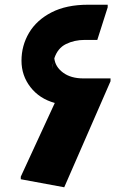

<svg xmlns="http://www.w3.org/2000/svg" viewBox="-20 -780 520 813"><path d="M448 -436 252 13 68 -21V-32L212 -344Q147 -362 109 -411Q71 -460 71 -523Q71 -587 103 -641Q135 -695 198 -727.5Q261 -760 353 -760H436V-749L392 -611H339Q295 -611 259.5 -593.5Q224 -576 210 -533Q214 -497 247 -472.5Q280 -448 333 -448H448ZM212 -564Q210 -555 209 -545ZM202 -487 206 -520Q203 -505 202 -487Z"/></svg>

Font: Kufam
Style: Bold
Weight: 700
Designer: Wael Morcos, Artur Schmal
Foundry: Original Type
Version: Version 1.300; ttfautohint (v1.8.3)